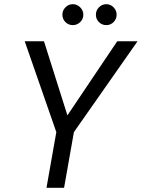

<svg xmlns="http://www.w3.org/2000/svg" viewBox="-20 -897 677 917"><path d="M202 0 249 -266 98 -700H190L302 -346L540 -700H637L333 -266L286 0ZM328 -777Q307 -777 292.5 -791.5Q278 -806 278 -827Q278 -847 292.5 -862Q307 -877 328 -877Q348 -877 363 -862Q378 -847 378 -827Q378 -806 363 -791.5Q348 -777 328 -777ZM488 -777Q467 -777 452.5 -791.5Q438 -806 438 -827Q438 -847 452.5 -862Q467 -877 488 -877Q508 -877 522.5 -862Q537 -847 537 -827Q537 -806 522.5 -791.5Q508 -777 488 -777Z"/></svg>

Font: DM Sans 9pt
Style: Italic
Weight: 400
Italic angle: -10°
Designer: Colophon Foundry, Jonny Pinhorn
Foundry: Colophon Foundry
Version: Version 4.004